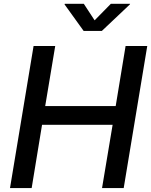

<svg xmlns="http://www.w3.org/2000/svg" viewBox="-20 -963 774 983"><path d="M31.2 0 151.9 -727.5H262.7L211.4 -419.9H572.3L623 -727.5H733.9L613.3 0H502.4L556.6 -324.2H195.3L142.1 0ZM409.2 -943.4 464.4 -858.9 547.4 -943.4H646L645 -940.4L501.5 -804.7H408.2L310.5 -940.4L311.5 -943.4Z"/></svg>

Font: Inter 20pt Medium
Style: Italic
Weight: 500
Italic angle: -9.3988°
Version: Version 4.001;git-66647c0bb